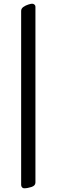

<svg xmlns="http://www.w3.org/2000/svg" viewBox="-20 -726 306 1035"><path d="M94 271V-667Q94 -680 106 -688.5Q118 -697 132.5 -701.5Q147 -706 153 -706Q160 -706 165.5 -701.5Q171 -697 171 -690V258Q171 275 149.5 282Q128 289 110 289Q103 289 98.5 283.5Q94 278 94 271Z"/></svg>

Font: EB Garamond Medium
Style: Italic
Weight: 500
Italic angle: -17.2°
Designer: Georg Duffner and Octavio Pardo
Foundry: Georg Duffner
Version: Version 1.000